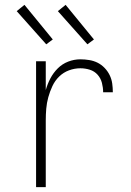

<svg xmlns="http://www.w3.org/2000/svg" viewBox="-20 -773 540 793"><path d="M129 0V-520H169V-401Q176 -426 188 -449Q200 -472 218.5 -490.5Q237 -509 261.5 -518.5Q286 -528 312 -528Q330 -528 348.5 -525Q367 -522 383 -514Q399 -506 412 -492.5Q425 -479 433 -462.5Q441 -446 443.5 -428Q446 -410 446 -392H406Q406 -411 401 -430.5Q396 -450 383 -464.5Q370 -479 351 -485Q332 -491 312 -491Q288 -491 265 -482.5Q242 -474 224.5 -457Q207 -440 196.5 -417.5Q186 -395 179.5 -371.5Q173 -348 171 -324Q169 -300 169 -276V0ZM341 -590 219 -727 251 -753 368 -610ZM171 -590 49 -727 81 -753 198 -610Z"/></svg>

Font: Iosevka Term Curly Extralight
Style: Regular
Weight: 200
Designer: Belleve Invis
Foundry: Belleve Invis
Version: Version 32.3.0